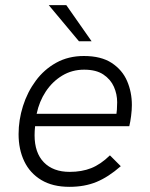

<svg xmlns="http://www.w3.org/2000/svg" viewBox="-20 -717 581 744"><path d="M249 7Q184 7 140 -19.5Q96 -46 74 -92Q52 -138 52 -197Q52 -252 69 -306Q86 -360 118.5 -404Q151 -448 198 -474Q245 -500 305 -500Q372 -500 413 -473Q454 -446 472.5 -403Q491 -360 491 -310Q491 -291 488 -267.5Q485 -244 481 -228H116Q115 -218 114.5 -210Q114 -202 114 -193Q114 -125 150 -88Q186 -51 250 -51Q297 -51 333.5 -65.5Q370 -80 406 -115L448 -73Q400 -31 354 -12Q308 7 249 7ZM429 -263Q432 -279 433 -292Q434 -305 434 -321Q434 -352 421.5 -380.5Q409 -409 381 -428Q353 -447 306 -447Q259 -447 221 -424Q183 -401 157.5 -362.5Q132 -324 122 -276H449ZM286 -557 169 -697H237L335 -557Z"/></svg>

Font: Hanken Grotesk Light
Style: Italic
Weight: 300
Italic angle: -8°
Designer: Alfredo Marco Pradil
Foundry: Hanken Design Co.
Version: Version 3.013